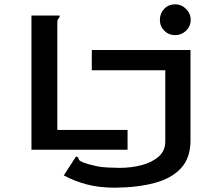

<svg xmlns="http://www.w3.org/2000/svg" viewBox="-20 -695 1040 891"><path d="M793 -532Q763 -532 742.5 -552.5Q722 -573 722 -603Q722 -633 742 -654Q762 -675 793 -675Q822 -675 843.5 -653.5Q865 -632 865 -603Q865 -573 843.5 -552.5Q822 -532 793 -532ZM126 0V-623H257Q257 -613 251.5 -609Q246 -605 246 -588V-92H572V0ZM514 176Q439 176 381.5 160.5Q324 145 276 119L333 31Q343 34 343.5 38Q344 42 347.5 47.5Q351 53 369 60Q387 67 432 77Q451 81 483 82.5Q515 84 536 84Q588 84 636.5 71.5Q685 59 716 32Q747 5 747 -39V-369H406V-463H864V-43Q864 38 820 85.5Q776 133 697.5 154Q619 175 514 176Z"/></svg>

Font: Inconsolata UltraExpanded SemiBold
Style: Regular
Weight: 600
Width: 9
Monospace: yes
Designer: Raph Levien, Cyreal, Brenton Simpson
Foundry: Raph Levien, Cyreal, Google
Version: Version 3.001; ttfautohint (v1.8.2.53-6de2)